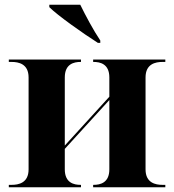

<svg xmlns="http://www.w3.org/2000/svg" viewBox="-20 -786 731 806"><path d="M391 -606H401V-616C372 -659 339 -721 317 -766H187V-756C222 -721 328 -646 391 -606ZM17 0H320V-10H318C291 -10 252 -18 252 -75V-161L439 -366V-75C439 -18 400 -10 373 -10H371V0H674V-10H662C633 -10 591 -18 591 -75V-461C591 -518 633 -526 662 -526H674V-536H371V-526H373C400 -526 439 -518 439 -461V-380L252 -175V-461C252 -518 291 -526 318 -526H320V-536H17V-526H29C58 -526 100 -518 100 -461V-75C100 -18 58 -10 29 -10H17Z"/></svg>

Font: Noto Serif Display
Style: Bold
Weight: 700
Designer: Monotype Design Team
Foundry: Monotype Imaging Inc.
Version: Version 2.009